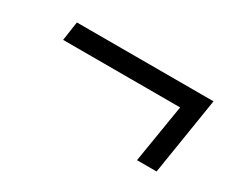

<svg xmlns="http://www.w3.org/2000/svg" viewBox="-56 -582 712 594"><g transform="rotate(30 300.0 -285.0)"><path d="M458 -147 492 -355H74L84 -423H572L528 -147Z"/></g></svg>

Font: Nunito Sans 12pt Medium
Style: Italic
Weight: 500
Italic angle: -9°
Designer: Vernon Adams
Foundry: Vernon Adams
Version: Version 3.101;gftools[0.9.27]